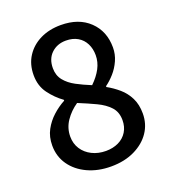

<svg xmlns="http://www.w3.org/2000/svg" viewBox="-123 -741 752 845"><g transform="rotate(-20 252.5 -318.5)"><path d="M254 12Q193 12 144.5 -10.5Q96 -33 68.5 -72.5Q41 -112 41 -163Q41 -204 58 -235.5Q75 -267 101.5 -291Q128 -315 158 -331V-335Q123 -360 96.5 -396Q70 -432 70 -482Q70 -533 94.5 -570.5Q119 -608 161 -628.5Q203 -649 257 -649Q341 -649 390.5 -601.5Q440 -554 440 -478Q440 -446 427 -417Q414 -388 394 -365.5Q374 -343 353 -328V-324Q382 -308 407.5 -286Q433 -264 448.5 -233Q464 -202 464 -160Q464 -111 438 -72.5Q412 -34 364.5 -11Q317 12 254 12ZM297 -353Q326 -381 341.5 -410.5Q357 -440 357 -472Q357 -502 345 -526Q333 -550 310 -563.5Q287 -577 255 -577Q214 -577 187 -551.5Q160 -526 160 -482Q160 -448 179 -424.5Q198 -401 229 -384.5Q260 -368 297 -353ZM256 -60Q289 -60 315 -72.5Q341 -85 355.5 -108.5Q370 -132 370 -163Q370 -201 348 -225Q326 -249 289 -266.5Q252 -284 208 -302Q174 -279 151.5 -246Q129 -213 129 -173Q129 -140 145.5 -114.5Q162 -89 191 -74.5Q220 -60 256 -60Z"/></g></svg>

Font: Source Sans 3 ExtraLight Medium
Style: Regular
Weight: 500
Version: Version 3.052;hotconv 1.1.0;makeotfexe 2.6.0